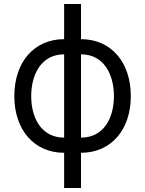

<svg xmlns="http://www.w3.org/2000/svg" viewBox="-20 -747 720 953"><path d="M298.3 186.1H382.1V11.4C529.8 11.4 629.3 -100.9 629.3 -269.9C629.3 -440.3 529.8 -552.6 382.1 -552.6V-727.3H298.3V-552.6C150.6 -552.6 51.1 -440.3 51.1 -269.9C51.1 -100.9 150.6 11.4 298.3 11.4ZM382.1 -63.9V-477.3C494.3 -477.3 545.5 -379.3 545.5 -269.9C545.5 -160.5 494.3 -63.9 382.1 -63.9ZM298.3 -63.9C186.1 -63.9 134.9 -160.5 134.9 -269.9C134.9 -379.3 186.1 -477.3 298.3 -477.3Z"/></svg>

Font: Karasuma Gothic
Style: Regular
Weight: 400
Designer: Rasmus Andersson, Ryoko Nishizuka
Foundry: Genbu
Version: Version 1.00